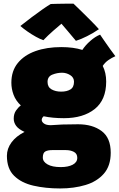

<svg xmlns="http://www.w3.org/2000/svg" viewBox="-20 -787 656 1056"><path d="M331.5 -137Q269.5 -137 220 -147.5Q209.5 -138 209.5 -127.5Q209.5 -116.5 222 -107.5Q234.5 -98.5 259.5 -98.5Q290 -101 323.2 -102.2Q356.5 -103.5 409.5 -103.5Q489 -103.5 539 -66.2Q589 -29 589 53Q589 125 551.2 168.2Q513.5 211.5 450.2 230.5Q387 249.5 310.5 249.5Q230.5 249.5 164 234.2Q97.5 219 57.8 180Q18 141 18 70Q18 30.5 43.2 -3.8Q68.5 -38 115 -61.5Q82 -76.5 68.8 -94.8Q55.5 -113 55.5 -134.5Q55.5 -161 68 -179Q80.5 -197 94.5 -207Q66.5 -233.5 54.5 -266Q42.5 -298.5 42.5 -332Q42.5 -397 78 -440.5Q113.5 -484 175.2 -506Q237 -528 317 -528Q383.5 -528 433 -512.5Q449 -537.5 476.5 -561.8Q504 -586 530.5 -596.5Q539 -584 554.2 -561.8Q569.5 -539.5 586 -516.5Q602.5 -493.5 614.5 -478Q595 -469.5 576.2 -456.5Q557.5 -443.5 545 -424.5Q564 -387 564 -338.5Q564 -237.5 500.8 -187.2Q437.5 -137 331.5 -137ZM316 -283Q347.5 -283 367.2 -295Q387 -307 387 -337.5Q387 -361 366 -374Q345 -387 321.5 -387Q294 -387 267.8 -376.5Q241.5 -366 241.5 -336.5Q241.5 -308 263.5 -295.5Q285.5 -283 316 -283ZM314 132Q355 132 380 118.8Q405 105.5 405 81Q405 58 386.2 48.2Q367.5 38.5 342 38.5H267.5Q242.5 38.5 229 46.2Q215.5 54 215.5 79.5Q215.5 102.5 241.5 117.2Q267.5 132 314 132ZM384 -767Q403 -749 428.8 -723.8Q454.5 -698.5 480.2 -672.8Q506 -647 524 -626.5Q493 -605 458.5 -587.8Q424 -570.5 397.5 -562.5Q375 -590 352.2 -616.5Q329.5 -643 318 -656.5Q301.5 -643 272.8 -617.8Q244 -592.5 218.5 -566Q201.5 -571.5 178 -584.5Q154.5 -597.5 131.5 -613.5Q108.5 -629.5 92 -644Q122.5 -668.5 155.5 -693.2Q188.5 -718 216.2 -737.2Q244 -756.5 259 -765Q269.5 -765.5 294.5 -766Q319.5 -766.5 345.5 -766.8Q371.5 -767 384 -767Z"/></svg>

Font: Grandstander Black
Style: Regular
Weight: 900
Designer: Tyler Finck
Foundry: Etcetera Type Co
Version: Version 1.200; ttfautohint (v1.8.3)